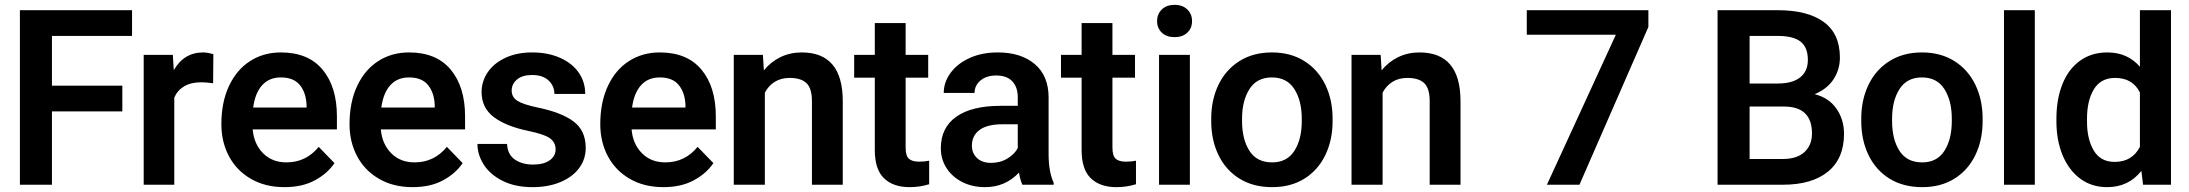

<svg xmlns="http://www.w3.org/2000/svg" viewBox="-20 -761 9017 791"><path d="M62 -719H524V-613H194V-408H484V-302H194V0H62Z M572 -535H692L696 -472Q738 -545 817 -545Q827 -545 840 -542.5Q853 -540 859 -538L858 -418Q828 -422 809 -422Q767 -422 739 -405.5Q711 -389 698 -359V0H572Z M892 -249Q892 -340 923.5 -407Q955 -474 1010.5 -509.5Q1066 -545 1137 -545Q1250 -545 1309 -474Q1368 -403 1368 -282V-228H1021Q1026 -168 1063.5 -130Q1101 -92 1160 -92Q1241 -92 1293 -156L1358 -89Q1329 -46 1277 -18Q1225 10 1152 10Q1073 10 1014 -24Q955 -58 923.5 -117Q892 -176 892 -249ZM1023 -318H1243V-328Q1241 -379 1215.5 -410.5Q1190 -442 1137 -442Q1089 -442 1060 -410Q1031 -378 1023 -318Z M1420 -249Q1420 -340 1451.5 -407Q1483 -474 1538.5 -509.5Q1594 -545 1665 -545Q1778 -545 1837 -474Q1896 -403 1896 -282V-228H1549Q1554 -168 1591.5 -130Q1629 -92 1688 -92Q1769 -92 1821 -156L1886 -89Q1857 -46 1805 -18Q1753 10 1680 10Q1601 10 1542 -24Q1483 -58 1451.5 -117Q1420 -176 1420 -249ZM1551 -318H1771V-328Q1769 -379 1743.5 -410.5Q1718 -442 1665 -442Q1617 -442 1588 -410Q1559 -378 1551 -318Z M2155 -222Q2064 -241 2014 -279Q1964 -317 1964 -382Q1964 -426 1989.5 -463.5Q2015 -501 2062.5 -523Q2110 -545 2172 -545Q2238 -545 2288 -522.5Q2338 -500 2364.5 -461.5Q2391 -423 2391 -374H2264Q2264 -407 2240 -429.5Q2216 -452 2172 -452Q2132 -452 2110 -433.5Q2088 -415 2088 -388Q2088 -361 2111 -346Q2134 -331 2195 -318Q2293 -298 2343 -260.5Q2393 -223 2393 -152Q2393 -105 2366 -68.5Q2339 -32 2289 -11Q2239 10 2174 10Q2103 10 2051.5 -15.5Q2000 -41 1973.5 -82Q1947 -123 1947 -168H2069Q2071 -124 2101.5 -103.5Q2132 -83 2176 -83Q2220 -83 2244.5 -100.5Q2269 -118 2269 -146Q2269 -174 2246 -191Q2223 -208 2155 -222Z M2453 -249Q2453 -340 2484.5 -407Q2516 -474 2571.5 -509.5Q2627 -545 2698 -545Q2811 -545 2870 -474Q2929 -403 2929 -282V-228H2582Q2587 -168 2624.5 -130Q2662 -92 2721 -92Q2802 -92 2854 -156L2919 -89Q2890 -46 2838 -18Q2786 10 2713 10Q2634 10 2575 -24Q2516 -58 2484.5 -117Q2453 -176 2453 -249ZM2584 -318H2804V-328Q2802 -379 2776.5 -410.5Q2751 -442 2698 -442Q2650 -442 2621 -410Q2592 -378 2584 -318Z M3003 -535H3123L3127 -471Q3155 -506 3195 -525.5Q3235 -545 3283 -545Q3452 -545 3452 -344V0H3325V-345Q3325 -397 3302.5 -418.5Q3280 -440 3233 -440Q3198 -440 3172 -424Q3146 -408 3131 -379V0H3003Z M3766 -95Q3790 -95 3808 -99V-2Q3770 10 3727 10Q3660 10 3622 -26.5Q3584 -63 3584 -143V-441H3499V-535H3584V-666H3711V-535H3804V-441H3711V-153Q3711 -119 3724.5 -107Q3738 -95 3766 -95Z M4084 -450Q4044 -450 4019.5 -429.5Q3995 -409 3995 -378H3868Q3868 -422 3896 -460.5Q3924 -499 3974.5 -522Q4025 -545 4091 -545Q4186 -545 4243 -497Q4300 -449 4300 -359V-126Q4300 -53 4321 -8V0H4192Q4183 -19 4178 -50Q4122 10 4038 10Q3986 10 3944.5 -11Q3903 -32 3879.5 -68.5Q3856 -105 3856 -150Q3856 -235 3919.5 -280Q3983 -325 4102 -325H4173V-360Q4173 -402 4150.5 -426Q4128 -450 4084 -450ZM4173 -151V-249H4110Q4047 -249 4015.5 -225.5Q3984 -202 3984 -161Q3984 -130 4005 -110Q4026 -90 4063 -90Q4101 -90 4130.5 -108Q4160 -126 4173 -151Z M4618 -95Q4642 -95 4660 -99V-2Q4622 10 4579 10Q4512 10 4474 -26.5Q4436 -63 4436 -143V-441H4351V-535H4436V-666H4563V-535H4656V-441H4563V-153Q4563 -119 4576.5 -107Q4590 -95 4618 -95Z M4819 -741Q4852 -741 4871.5 -722Q4891 -703 4891 -674Q4891 -645 4871.5 -626.5Q4852 -608 4819 -608Q4786 -608 4766.5 -626.5Q4747 -645 4747 -674Q4747 -703 4766.5 -722Q4786 -741 4819 -741ZM4755 -535H4882V0H4755Z M5220 -545Q5297 -545 5353.5 -509.5Q5410 -474 5440 -412Q5470 -350 5470 -272V-262Q5470 -184 5440 -122Q5410 -60 5354 -25Q5298 10 5221 10Q5143 10 5086.5 -25Q5030 -60 5000 -122Q4970 -184 4970 -262V-272Q4970 -350 5000 -412Q5030 -474 5086.5 -509.5Q5143 -545 5220 -545ZM5221 -92Q5282 -92 5312.5 -139.5Q5343 -187 5343 -262V-272Q5343 -346 5312.5 -394Q5282 -442 5220 -442Q5158 -442 5127.5 -394Q5097 -346 5097 -272V-262Q5097 -187 5127.5 -139.5Q5158 -92 5221 -92Z M5548 -535H5668L5672 -471Q5700 -506 5740 -525.5Q5780 -545 5828 -545Q5997 -545 5997 -344V0H5870V-345Q5870 -397 5847.5 -418.5Q5825 -440 5778 -440Q5743 -440 5717 -424Q5691 -408 5676 -379V0H5548Z M6353 0 6637 -618H6270V-719H6771V-650L6487 0Z M7325 0H7056V-719H7304Q7427 -719 7493.5 -670.5Q7560 -622 7560 -524Q7560 -474 7533.5 -434Q7507 -394 7456 -373Q7515 -358 7546 -313Q7577 -268 7577 -210Q7577 -108 7511 -54Q7445 0 7325 0ZM7188 -417H7305Q7364 -417 7396 -442Q7428 -467 7428 -514Q7428 -566 7398 -589.5Q7368 -613 7304 -613H7188ZM7330 -322H7188V-106H7325Q7383 -106 7414 -134.5Q7445 -163 7445 -211Q7445 -322 7330 -322Z M7898 -545Q7975 -545 8031.5 -509.5Q8088 -474 8118 -412Q8148 -350 8148 -272V-262Q8148 -184 8118 -122Q8088 -60 8032 -25Q7976 10 7899 10Q7821 10 7764.5 -25Q7708 -60 7678 -122Q7648 -184 7648 -262V-272Q7648 -350 7678 -412Q7708 -474 7764.5 -509.5Q7821 -545 7898 -545ZM7899 -92Q7960 -92 7990.5 -139.5Q8021 -187 8021 -262V-272Q8021 -346 7990.5 -394Q7960 -442 7898 -442Q7836 -442 7805.5 -394Q7775 -346 7775 -272V-262Q7775 -187 7805.5 -139.5Q7836 -92 7899 -92Z M8236 -719H8363V0H8236Z M8662 -545Q8745 -545 8796 -486V-719H8924V0H8809L8802 -57Q8749 10 8661 10Q8597 10 8550 -25Q8503 -60 8477.5 -121.5Q8452 -183 8452 -261V-271Q8452 -353 8477 -415Q8502 -477 8549.5 -511Q8597 -545 8662 -545ZM8692 -94Q8764 -94 8796 -156V-380Q8766 -440 8694 -440Q8635 -440 8606.5 -393.5Q8578 -347 8578 -271V-261Q8578 -187 8606 -140.5Q8634 -94 8692 -94Z"/></svg>

Font: Freesentation 7 Bold
Style: Regular
Weight: 700
Designer: glyphs from Roboto by Christian Robertson / Hangul glyphs from Noto Sans CJK(Source Han Sans) by Jang Soo-young and Kang
Foundry: PT&
Version: Version 2.001